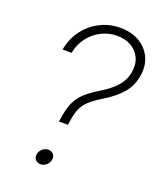

<svg xmlns="http://www.w3.org/2000/svg" viewBox="-138 -824 765 916"><g transform="rotate(20 245.0 -366.0)"><path d="M190.9 -216.8 196.8 -252Q204.6 -295.9 219.7 -325Q234.9 -354 260.7 -376.5Q286.6 -398.9 326.2 -422.9Q377.9 -454.6 404.5 -486.1Q431.2 -517.6 437.5 -557.1Q444.3 -599.1 429.7 -630.1Q415 -661.1 384.8 -678.7Q354.5 -696.3 312.5 -696.3Q271 -696.3 233.6 -677.5Q196.3 -658.7 170.4 -625Q144.5 -591.3 135.7 -545.4H89.8Q100.1 -602.5 132.1 -645.5Q164.1 -688.5 211.4 -712.9Q258.8 -737.3 314.5 -737.3Q370.1 -737.3 410.9 -713.9Q451.7 -690.4 471.2 -648.9Q490.7 -607.4 481.9 -554.7Q473.6 -504.4 443.4 -466.8Q413.1 -429.2 352.1 -391.6Q315.4 -369.6 293.5 -350.3Q271.5 -331.1 259.8 -308.3Q248 -285.6 242.2 -252L236.3 -216.8ZM177.7 4.9Q161.1 4.9 151.4 -6.6Q141.6 -18.1 144.5 -34.2Q147.5 -50.3 160.6 -61.8Q173.8 -73.2 190.4 -73.2Q206.5 -73.2 216.1 -61.8Q225.6 -50.3 222.7 -34.2Q220.2 -18.1 207 -6.6Q193.8 4.9 177.7 4.9Z"/></g></svg>

Font: Inter ExtraLight
Style: Italic
Weight: 250
Italic angle: -9.3988°
Designer: Rasmus Andersson
Foundry: rsms
Version: Version 4.001;git-66647c0bb